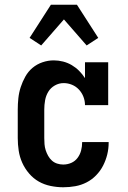

<svg xmlns="http://www.w3.org/2000/svg" viewBox="-20 -783 540 811"><path d="M247 8Q221 8 194 2.5Q167 -3 144 -16Q121 -29 103 -50Q85 -71 74 -95.5Q63 -120 59 -146.5Q55 -173 55 -200V-320Q55 -344 57.5 -368Q60 -392 67.5 -415Q75 -438 87 -459.5Q99 -481 117.5 -496.5Q136 -512 159.5 -520Q183 -528 207 -528Q227 -528 246.5 -523Q266 -518 283 -508Q300 -498 314 -484Q328 -470 339 -453V-520H437V-339H339Q339 -357 332.5 -374Q326 -391 313.5 -404.5Q301 -418 284 -425Q267 -432 249 -432Q229 -432 211.5 -422Q194 -412 184 -395.5Q174 -379 170.5 -359.5Q167 -340 167 -320V-200Q167 -187 168 -174Q169 -161 173 -148.5Q177 -136 183.5 -124.5Q190 -113 199.5 -104.5Q209 -96 221.5 -92Q234 -88 247 -88Q265 -88 281 -95Q297 -102 307.5 -116Q318 -130 322.5 -147Q327 -164 327 -182V-183H439V-181Q439 -155 433 -130.5Q427 -106 415.5 -83.5Q404 -61 386 -42.5Q368 -24 345.5 -12.5Q323 -1 298 3.5Q273 8 247 8ZM154 -591 105 -623 195 -763H305L350 -693L395 -623L346 -591L250 -701Z"/></svg>

Font: Iosevka Curly Slab
Style: Bold
Weight: 700
Monospace: yes
Designer: Belleve Invis
Foundry: Belleve Invis
Version: Version 22.1.2; ttfautohint (v1.8.4)